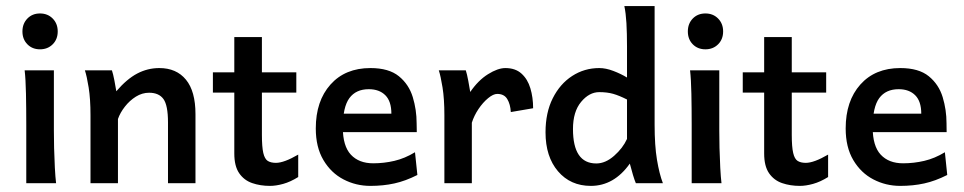

<svg xmlns="http://www.w3.org/2000/svg" viewBox="-20 -606 3188 635"><path d="M66.9 0Q66.9 0 66.9 -19.8Q66.9 -39.6 66.9 -70.3Q66.9 -101.1 66.9 -134.3Q66.9 -167.5 66.9 -193.8Q66.9 -247.6 65.9 -296.1Q64.9 -344.7 61.5 -373.5H158.2V-173.8Q158.2 -150.4 158.9 -116.9Q159.7 -83.5 161.4 -51.5Q163.1 -19.5 165.5 0ZM112.3 -442.9Q86.9 -442.9 70.6 -459.5Q54.2 -476.1 54.2 -502Q54.2 -527.8 70.6 -544.7Q86.9 -561.5 112.3 -561.5Q137.7 -561.5 154.3 -544.7Q170.9 -527.8 170.9 -502Q170.9 -476.1 154.3 -459.5Q137.7 -442.9 112.3 -442.9Z M279.3 0Q279.3 0 279.3 -24.4Q279.3 -48.8 279.3 -85.7Q279.3 -122.6 279.3 -160.4Q279.3 -198.2 279.3 -225.1Q279.3 -278.8 273.2 -316.7Q267.1 -354.5 260.7 -373.5H350.1Q354 -362.3 358.4 -339.6Q362.8 -316.9 364.7 -304.2Q399.4 -344.7 433.8 -362.8Q468.3 -380.9 506.8 -380.9Q563.5 -380.9 595 -342.5Q626.5 -304.2 626.5 -228.5Q626.5 -210.4 626.5 -181.9Q626.5 -153.3 626.5 -122.1Q626.5 -90.8 626.5 -63Q626.5 -35.2 626.5 -17.6Q626.5 0 626.5 0H535.6Q535.6 0 535.6 -23.7Q535.6 -47.4 535.6 -81.8Q535.6 -116.2 535.6 -149.2Q535.6 -182.1 535.6 -201.2Q535.6 -257.8 520.5 -278.6Q505.4 -299.3 473.1 -299.3Q450.2 -299.3 429.4 -286.4Q408.7 -273.4 393.1 -253.4Q377.4 -233.4 370.1 -212.4V0Z M873 8.8Q840.8 8.8 814 -0.5Q787.1 -9.8 771 -33.2Q754.9 -56.6 754.9 -98.6V-483.4H846.2V-160.2Q846.2 -120.1 850.8 -100.1Q855.5 -80.1 865.7 -73.7Q876 -67.4 892.6 -67.4Q919.4 -67.4 966.3 -94.7V-20.5Q940.4 -4.4 916.5 2.2Q892.6 8.8 873 8.8ZM684.1 -299.8V-366.7H960V-299.8Z M1205.1 8.8Q1157.2 8.8 1116 -12.7Q1074.7 -34.2 1049.6 -76.7Q1024.4 -119.1 1024.4 -181.2Q1024.4 -272 1073 -326.4Q1121.6 -380.9 1205.1 -380.9Q1266.1 -380.9 1299.3 -353.8Q1332.5 -326.7 1345.2 -284.7Q1357.9 -242.7 1357.9 -198.7Q1357.9 -193.4 1358.2 -183.6Q1358.4 -173.8 1358.4 -168.9H1080.1V-230H1274.4Q1274.4 -271 1254.4 -291Q1234.4 -311 1199.7 -311Q1157.2 -311 1135.5 -281.5Q1113.8 -252 1113.8 -184.6Q1113.8 -123 1140.4 -94.5Q1167 -65.9 1214.4 -65.9Q1250 -65.9 1284.4 -74Q1318.8 -82 1352.5 -102.5L1360.4 -27.3Q1320.8 -7.3 1284.2 0.7Q1247.6 8.8 1205.1 8.8Z M1449.7 0V-225.1Q1449.7 -278.8 1443.6 -316.7Q1437.5 -354.5 1431.2 -373.5H1520.5Q1524.4 -361.8 1528.8 -338.4Q1533.2 -314.9 1535.2 -301.8Q1561.5 -340.3 1594 -360.6Q1626.5 -380.9 1651.4 -380.9Q1684.6 -380.9 1704.8 -362.5Q1725.1 -344.2 1734.1 -314Q1743.2 -283.7 1743.2 -248L1669.4 -235.4Q1668 -261.2 1657.7 -278.3Q1647.5 -295.4 1624.5 -295.4Q1611.3 -295.4 1594.2 -281.2Q1577.1 -267.1 1562.5 -245.4Q1547.9 -223.6 1540.5 -200.2V0Z M1934.1 8.8Q1866.7 8.8 1825.4 -39.6Q1784.2 -87.9 1784.2 -168.5Q1784.2 -233.4 1808.1 -281Q1832 -328.6 1872.3 -354.7Q1912.6 -380.9 1961.9 -380.9Q1983.9 -380.9 2008.8 -371.3Q2033.7 -361.8 2053.7 -349.6V-452.1Q2053.7 -496.1 2051.8 -529.5Q2049.8 -563 2044.9 -585.9H2145V-193.8Q2145 -124.5 2152.8 -77.6Q2160.6 -30.8 2172.4 0H2083Q2079.1 -8.8 2073.5 -27.1Q2067.9 -45.4 2063 -64.9Q2010.7 8.8 1934.1 8.8ZM1952.1 -65.4Q1982.4 -65.4 2011.2 -90.8Q2040 -116.2 2053.7 -146.5V-276.9Q2027.8 -290 2007.8 -295.7Q1987.8 -301.3 1961.9 -301.3Q1928.7 -301.3 1901.9 -269Q1875 -236.8 1875 -179.2Q1875 -65.4 1952.1 -65.4Z M2267.6 0Q2267.6 0 2267.6 -19.8Q2267.6 -39.6 2267.6 -70.3Q2267.6 -101.1 2267.6 -134.3Q2267.6 -167.5 2267.6 -193.8Q2267.6 -247.6 2266.6 -296.1Q2265.6 -344.7 2262.2 -373.5H2358.9V-173.8Q2358.9 -150.4 2359.6 -116.9Q2360.4 -83.5 2362.1 -51.5Q2363.8 -19.5 2366.2 0ZM2313 -442.9Q2287.6 -442.9 2271.2 -459.5Q2254.9 -476.1 2254.9 -502Q2254.9 -527.8 2271.2 -544.7Q2287.6 -561.5 2313 -561.5Q2338.4 -561.5 2355 -544.7Q2371.6 -527.8 2371.6 -502Q2371.6 -476.1 2355 -459.5Q2338.4 -442.9 2313 -442.9Z M2625.5 8.8Q2593.3 8.8 2566.4 -0.5Q2539.6 -9.8 2523.4 -33.2Q2507.3 -56.6 2507.3 -98.6V-483.4H2598.6V-160.2Q2598.6 -120.1 2603.3 -100.1Q2607.9 -80.1 2618.2 -73.7Q2628.4 -67.4 2645 -67.4Q2671.9 -67.4 2718.8 -94.7V-20.5Q2692.9 -4.4 2668.9 2.2Q2645 8.8 2625.5 8.8ZM2436.5 -299.8V-366.7H2712.4V-299.8Z M2957.5 8.8Q2909.7 8.8 2868.4 -12.7Q2827.1 -34.2 2802 -76.7Q2776.9 -119.1 2776.9 -181.2Q2776.9 -272 2825.4 -326.4Q2874 -380.9 2957.5 -380.9Q3018.6 -380.9 3051.8 -353.8Q3085 -326.7 3097.7 -284.7Q3110.4 -242.7 3110.4 -198.7Q3110.4 -193.4 3110.6 -183.6Q3110.8 -173.8 3110.8 -168.9H2832.5V-230H3026.9Q3026.9 -271 3006.8 -291Q2986.8 -311 2952.1 -311Q2909.7 -311 2887.9 -281.5Q2866.2 -252 2866.2 -184.6Q2866.2 -123 2892.8 -94.5Q2919.4 -65.9 2966.8 -65.9Q3002.4 -65.9 3036.9 -74Q3071.3 -82 3105 -102.5L3112.8 -27.3Q3073.2 -7.3 3036.6 0.7Q3000 8.8 2957.5 8.8Z"/></svg>

Font: Harmattan SemiBold
Style: Regular
Weight: 600
Designer: George W. Nuss III and SIL International
Foundry: SIL International
Version: Version 4.000